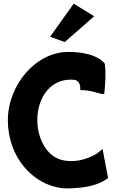

<svg xmlns="http://www.w3.org/2000/svg" viewBox="-20 -1009 637 1050"><path d="M254 -808 334 -779 495 -920 383 -989ZM353 -725C177 -725 23 -546 23 -351C23 -148 161 1 319 20C341 22 363 22 383 20C495 15 544 -16 571 -35L541 -194L528 -184C523 -180 518 -175 510 -169C486 -154 441 -134 393 -129C370 -127 348 -128 328 -132C234 -149 184 -254 184 -352C184 -480 262 -588 392 -572C409 -564 419 -551 419 -526V-516H427C481 -516 524 -495 541 -495H550C556 -549 560 -607 553 -661C532 -689 474 -725 353 -725Z"/></svg>

Font: Bluebird
Style: SfBdNrw
Weight: 700
Designer: Jasper
Foundry: Cannot Into Space Fonts
Version: Version 0.98